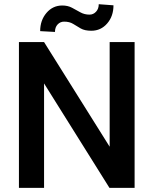

<svg xmlns="http://www.w3.org/2000/svg" viewBox="-20 -916 749 936"><path d="M636.2 -710.9V0H513.7L194.8 -509.3V0H72.3V-710.9H194.8L514.6 -200.7V-710.9ZM461.4 -895.5 533.2 -890.1Q533.2 -836.9 502.4 -801.5Q471.7 -766.1 425.3 -766.1Q393.1 -766.1 373.5 -777.3Q354 -788.6 336.4 -799.6Q318.8 -810.5 292.5 -810.5Q273.9 -810.5 261 -796.9Q248 -783.2 248 -760.3L175.8 -764.2Q175.8 -816.9 206.5 -853Q237.3 -889.2 283.7 -889.2Q310.5 -889.2 331.1 -878.2Q351.6 -867.2 371.6 -856Q391.6 -844.7 416.5 -844.7Q435.1 -844.7 448.2 -858.9Q461.4 -873 461.4 -895.5Z"/></svg>

Font: Vazirmatn RD UI FD Medium
Style: Regular
Weight: 500
Designer: Saber Rastikerdar
Foundry: Saber Rastikerdar
Version: Version 33.003